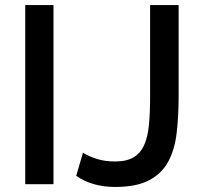

<svg xmlns="http://www.w3.org/2000/svg" viewBox="-20 -730 800 761"><path d="M80 0V-710H192V0ZM309 -125Q326 -113 359.5 -101.5Q393 -90 436 -90Q482 -90 509.5 -106.5Q537 -123 551.5 -155.5Q566 -188 570.5 -236.5Q575 -285 575 -349V-710H688V-349Q688 -268 680 -201.5Q672 -135 646 -88Q620 -41 570 -15Q520 11 436 11Q346 11 282 -33Z"/></svg>

Font: IngvarSans
Style: Regular
Weight: 600
Version: Version 3.000